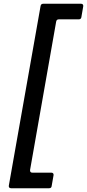

<svg xmlns="http://www.w3.org/2000/svg" viewBox="-20 -892 463 1022"><path d="M39 110Q32 110 29 106Q26 102 27 96L196 -860Q198 -872 210 -872H412Q418 -872 421 -868Q424 -864 423 -858L413 -800Q411 -789 399 -789H293Q281 -789 279 -777L140 13V15Q140 27 152 27H253Q260 27 263 31Q266 35 265 41L255 98Q254 110 241 110Z"/></svg>

Font: Open Sauce Two Medium Italic
Style: Regular
Weight: 500
Italic angle: -10°
Designer: Alfredo Marco Pradil
Foundry: Creative Sauce Fz LLC
Version: Version 1.477